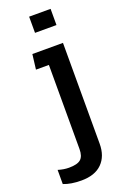

<svg xmlns="http://www.w3.org/2000/svg" viewBox="-180 -715 654 1002"><g transform="rotate(-20 147.5 -214.5)"><path d="M124 -573.2V-663.1H243.2V-573.2ZM88.9 233.9Q30.3 233.9 -9.8 217.8V139.2Q21.5 148.9 50.8 148.9Q97.2 148.9 116 132.3Q134.8 115.7 134.8 76.2V-391.1H63L73.2 -474.1H243.2V85.9Q243.2 154.8 203.6 194.3Q164.1 233.9 88.9 233.9Z"/></g></svg>

Font: Kanit
Style: Regular
Weight: 400
Designer: Katatrad Team
Foundry: CadsonDemak
Version: Version 1.000;PS 001.000;hotconv 1.0.88;makeotf.lib2.5.64775